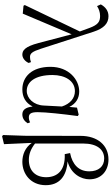

<svg xmlns="http://www.w3.org/2000/svg" viewBox="368 -1215 1054 1830"><g transform="rotate(90 895.0 -300.0)"><path d="M572 -68C553 -61 538 -59 523 -59C490 -59 472 -79 445 -162L282 -666C250 -764 202 -807 135 -807C84 -807 47 -779 22 -734L38 -698C64 -715 96 -727 132 -727C187 -727 216 -707 246 -627L280 -534L28 -9L35 3L110 10L307 -456L390 -140C425 -8 462 14 501 14C532 14 564 -10 580 -46Z M986 -191C982 -93 917 -28 846 -28C759 -28 695 -110 695 -273C695 -393 750 -487 849 -487C915 -487 969 -443 995 -363ZM1146 -60C1131 -52 1115 -48 1099 -48C1066 -48 1049 -65 1049 -132C1049 -209 1067 -373 1086 -514L1073 -523L1006 -507L999 -434C968 -497 916 -528 852 -528C740 -528 617 -430 617 -254C617 -75 713 14 832 14C905 14 961 -16 995 -84C1004 -12 1030 14 1071 14C1109 14 1137 -8 1155 -37Z M1348 -566C1348 -695 1403 -766 1491 -766C1567 -766 1613 -712 1613 -624C1613 -524 1549 -463 1439 -441L1449 -390C1609 -397 1669 -315 1669 -213C1669 -114 1610 -48 1503 -48C1445 -48 1395 -70 1348 -107ZM1274 -8 1267 198 1279 207 1354 189 1342 -76C1386 -13 1454 14 1522 14C1637 14 1745 -65 1745 -209C1745 -337 1663 -407 1518 -417C1638 -449 1689 -546 1689 -626C1689 -742 1604 -807 1500 -807C1366 -807 1275 -705 1275 -540Z"/></g></svg>

Font: Source Han Serif
Style: Regular
Weight: 400
Designer: Ryoko NISHIZUKA 西塚涼子 (kana & ideographs); Frank Grießhammer (Latin, Greek & Cyrillic); Wenlong ZHANG 张文龙 (bopomofo); San
Foundry: Adobe Systems Incorporated
Version: Version 1.001;PS 1.001;hotconv 16.6.54;makeotf.lib2.5.65590